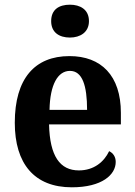

<svg xmlns="http://www.w3.org/2000/svg" viewBox="-20 -788 574 818"><path d="M278 -628C321 -628 359 -650 359 -698C359 -748 321 -768 278 -768C232 -768 198 -748 198 -698C198 -650 232 -628 278 -628ZM286 10C415 10 473 -44 473 -98C473 -120 462 -136 445 -144C423 -98 380 -62 316 -62C236 -62 192 -122 189 -258H495V-307C495 -466 411 -549 276 -549C128 -549 43 -453 43 -265C43 -91 126 10 286 10ZM351 -320H191C193 -427 226 -486 278 -486C331 -486 351 -423 351 -320Z"/></svg>

Font: Noto Serif Tamil SemiCondensed
Style: Bold
Weight: 700
Width: 4
Designer: Indian Type Foundry, Tom Grace, and the Monotype Design Team
Foundry: Monotype Imaging Inc.
Version: Version 2.004